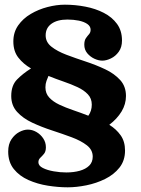

<svg xmlns="http://www.w3.org/2000/svg" viewBox="-20 -785 604 820"><path d="M367 -658Q367 -646.5 360.3 -639Q353.5 -631.5 346.8 -621.8Q340 -612 340 -594Q340 -573 352.6 -557.7Q365.3 -542.5 383.1 -534.2Q401 -526 417 -526Q434 -526 453.6 -535.4Q473.3 -544.7 487.1 -563.9Q501 -583 501 -612Q501 -653.8 479.8 -682.9Q458.5 -712 423.3 -730.1Q388 -748.3 344.6 -756.6Q301.3 -765 257 -765Q221.5 -765 183 -755Q144.5 -745 111.4 -725.5Q78.3 -706 57.6 -676.5Q37 -647 37 -608Q37 -566.2 58.4 -538.9Q79.7 -511.5 112.5 -492.7Q77.5 -470.7 52.8 -445.5Q28 -420.2 28 -375Q28 -334.5 53.1 -307Q78.2 -279.5 117.9 -261Q157.5 -242.5 202 -228Q246.5 -213.5 286.1 -198.8Q325.7 -184 350.9 -164.5Q376 -145 376 -116Q376 -92.5 361 -77.6Q346 -62.8 320.3 -55.6Q294.5 -48.5 263 -48.5Q237 -48.5 209.5 -53.3Q182 -58 163 -67.6Q144 -77.2 144 -92Q144 -103.5 152 -111Q160 -118.5 168 -128.2Q176 -138 176 -156Q176 -177 164.5 -194.1Q153 -211.3 135.3 -221.4Q117.5 -231.5 99 -231.5Q82 -231.5 62.5 -221.3Q43 -211 29 -190.3Q15 -169.5 15 -138Q15 -92.7 39 -63Q63 -33.2 101.5 -16.1Q140 1 184.3 8Q228.5 15 269 15Q306.5 15 349 6.4Q391.5 -2.2 429 -20.7Q466.5 -39.2 490.3 -69.2Q514 -99.2 514 -142Q514 -181 495.1 -207.4Q476.3 -233.8 446.8 -252Q480.5 -277.8 499.3 -309Q518 -340.3 518 -375Q518 -416 493.3 -443.2Q468.5 -470.5 429.5 -489Q390.5 -507.5 346.5 -522Q302.5 -536.5 263.5 -551.2Q224.5 -566 199.8 -585.5Q175 -605 175 -634Q175 -665.7 199.9 -683.6Q224.8 -701.5 268 -701.5Q294 -701.5 316.5 -696.9Q339 -692.2 353 -682.5Q367 -672.7 367 -658ZM187 -460.7Q219 -447.7 251.5 -436.6Q284 -425.5 311.3 -412.7Q338.5 -400 355.2 -382.2Q372 -364.5 372 -338Q372 -311.3 357.3 -290.8Q325.3 -303.3 292.9 -314.3Q260.5 -325.3 233.5 -338Q206.5 -350.8 190.3 -368.4Q174 -386 174 -412Q174 -427 178.6 -439.6Q183.3 -452.2 187 -460.7Z"/></svg>

Font: Besley
Style: Regular
Weight: 400
Designer: Owen Earl
Foundry: indestructible type*
Version: Version 4.000